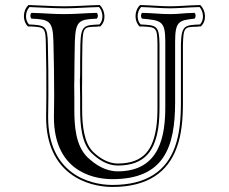

<svg xmlns="http://www.w3.org/2000/svg" viewBox="-20 -701 908 762"><path d="M605 -525V-277C605 -249 604 -221 600 -194C587 -113 555 -52 447 -52C411 -52 377 -72 350 -98C313 -134 306 -204 306 -269C306 -279 306 -295 306 -313C306 -338 305 -365 306 -383C306 -395 306 -405 306 -416C306 -449 306 -479 307 -525C309 -594 314 -594 362 -595C367 -596 371 -596 376 -596H378L379 -597C403 -620 397 -660 377 -680L376 -681H375C329 -680 281 -676 236 -676C188 -676 136 -680 95 -681H93L92 -680C69 -657 70 -617 90 -597L91 -596H93C96 -596 99 -596 102 -596C157 -593 161 -593 162 -525C164 -442 164 -404 164 -321C164 -279 163 -270 163 -236C163 -11 327 41 426 41C566 41 646 -18 681 -114C701 -167 706 -228 706 -295V-525C708 -594 713 -594 762 -595C766 -596 771 -596 775 -596H777L778 -597C802 -620 796 -660 776 -680L775 -681H774C728 -680 689 -676 655 -676C620 -676 580 -680 538 -681H536L535 -680C512 -657 513 -617 533 -597L534 -596H536C539 -596 542 -596 545 -596C600 -593 604 -593 605 -525ZM613 -525C612 -599 602 -601 538 -604C523 -620 521 -652 540 -673C579 -672 620 -668 655 -668C689 -668 727 -672 772 -673C787 -656 792 -624 774 -604C714 -601 700 -602 698 -525V-295C698 -229 693 -169 674 -117C640 -24 564 33 426 33C330 33 171 -16 171 -236C171 -270 172 -279 172 -321C172 -404 172 -442 170 -525C169 -599 159 -601 95 -604C80 -620 78 -652 97 -673C136 -672 188 -668 236 -668C281 -668 328 -672 373 -673C388 -656 393 -624 375 -604C315 -601 301 -602 299 -525C298 -479 298 -449 298 -416C298 -405 298 -395 297 -383C297 -365 298 -337 298 -313C298 -295 298 -279 298 -269C298 -204 304 -131 344 -93C372 -66 408 -44 447 -44C560 -44 595 -110 608 -193C612 -220 613 -249 613 -277ZM275 -269C275 -278 275 -294 275 -312C275 -337 274 -365 275 -383C275 -433 276 -475 277 -536C280 -619 294 -624 364 -627C370 -633 370 -644 364 -650C315 -649 285 -645 234 -645C184 -645 155 -649 105 -650C99 -644 99 -633 105 -627C175 -624 190 -619 192 -536C194 -453 195 -404 195 -321C195 -278 194 -269 194 -236C194 -32 336 10 426 10C631 10 675 -117 675 -295V-536C675 -619 692 -620 752 -627C758 -633 758 -644 752 -650C703 -649 693 -645 655 -645C612 -645 594 -649 544 -650C538 -644 538 -633 544 -627C619 -620 636 -619 636 -536V-277C636 -165 616 -21 447 -21C399 -21 359 -47 328 -76C279 -123 275 -204 275 -269Z"/></svg>

Font: Libertinus Serif Initials
Style: Regular
Weight: 400
Designer: Philipp H. Poll, Khaled Hosny
Foundry: Caleb Maclennan
Version: Version 7.050;RELEASE